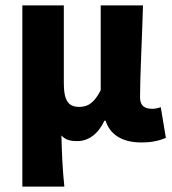

<svg xmlns="http://www.w3.org/2000/svg" viewBox="-20 -517 638 713"><path d="M63 176H219C212 109 210 57 208 -14C224 4 245 7 267 7C309 7 345 -20 368 -69H372C389 -16 435 12 505 12C549 12 574 4 596 -5L577 -119C567 -115 554 -113 546 -113C518 -113 500 -123 500 -156C500 -235 508 -383 511 -497H354V-182C331 -137 308 -120 275 -120C235 -120 217 -141 217 -209V-497H63Z"/></svg>

Font: DAIFUKU Sans
Style: Bold
Weight: 700
Designer: Original font ‘Source Han Sans JP’ : Paul D. Hunt
Foundry: Daifuku
Version: Version 1.000